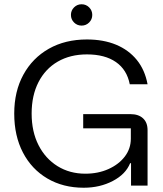

<svg xmlns="http://www.w3.org/2000/svg" viewBox="-20 -870 765 900"><path d="M372.5 10Q275.8 10 202.1 -33.3Q128.3 -76.7 87.5 -155Q46.7 -233.3 46.7 -337.5Q46.7 -441.7 89.6 -520Q132.5 -598.3 209.2 -641.7Q285.8 -685 387.5 -685Q465 -685 524.2 -660.4Q583.3 -635.8 621.2 -589.2Q659.2 -542.5 671.7 -475H588.3Q575 -543.3 523.3 -579.2Q471.7 -615 387.5 -615Q309.2 -615 250.8 -581.2Q192.5 -547.5 160.4 -485Q128.3 -422.5 128.3 -337.5Q128.3 -253.3 160.4 -190Q192.5 -126.7 249.6 -91.2Q306.7 -55.8 380 -55.8Q440 -55.8 488.3 -77.5Q536.7 -99.2 565 -136.2Q593.3 -173.3 593.3 -220V-268.3H370V-335H591.7Q629.2 -335 650.4 -315.4Q671.7 -295.8 671.7 -260V0H594.2V-105H590Q569.2 -53.3 508.8 -21.7Q448.3 10 372.5 10ZM362.5 -750Q341.7 -750 327.1 -764.6Q312.5 -779.2 312.5 -800Q312.5 -820.8 327.1 -835.4Q341.7 -850 362.5 -850Q383.3 -850 397.9 -835.4Q412.5 -820.8 412.5 -800Q412.5 -779.2 397.9 -764.6Q383.3 -750 362.5 -750Z"/></svg>

Font: Funnel Display Light
Style: Regular
Weight: 300
Designer: NORD ID, Kristian Moeller
Foundry: Dicotype
Version: Version 1.000